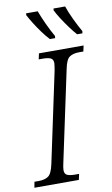

<svg xmlns="http://www.w3.org/2000/svg" viewBox="-120 -991 607 1042"><g transform="rotate(-10 184.0 -470.0)"><path d="M-18 0 -12 -32H11Q45 -32 64.5 -45.5Q84 -59 95 -111L200 -605Q202 -618 204 -629Q206 -640 206 -647Q206 -669 191 -675.5Q176 -682 149 -682H126L133 -714H379L372 -682H349Q315 -682 295.5 -668.5Q276 -655 266 -603L161 -110Q158 -97 156 -85.5Q154 -74 154 -67Q154 -45 169 -38.5Q184 -32 211 -32H234L227 0ZM355 -780Q337 -800 316.5 -828Q296 -856 278.5 -883.5Q261 -911 252 -930L253 -940H317Q328 -907 348 -865Q368 -823 386 -792L384 -780ZM205 -780Q186 -800 165.5 -828Q145 -856 128 -883.5Q111 -911 101 -930L102 -940H166Q178 -907 197.5 -865Q217 -823 235 -792L234 -780Z"/></g></svg>

Font: Noto Serif SemiCondensed Light
Style: Italic
Weight: 300
Width: 4
Italic angle: -12°
Designer: Monotype Design Team
Foundry: Monotype Imaging Inc.
Version: Version 2.013; ttfautohint (v1.8.4.7-5d5b)